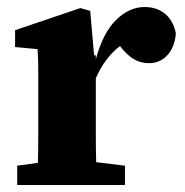

<svg xmlns="http://www.w3.org/2000/svg" viewBox="-20 -527 526 547"><path d="M29 0V-55L88 -63Q89 -100 89 -140Q89 -180 89 -213V-271Q89 -309 89 -333Q89 -357 87 -387L23 -393V-441L209 -504L237 -496L248 -370L253 -369V-358Q273 -433 310.5 -470Q348 -507 392 -507Q427 -507 450.5 -487.5Q474 -468 481 -432Q478 -393 457 -370Q436 -347 404 -347Q380 -347 360.5 -359Q341 -371 324 -393L322 -396Q278 -362 253 -304V-213Q253 -181 253 -141Q253 -101 254 -65L336 -55V0Z"/></svg>

Font: Source Serif 4 SmText
Style: Bold
Weight: 700
Designer: Frank Grießhammer
Foundry: Adobe
Version: Version 4.005;hotconv 1.1.0;makeotfexe 2.6.0